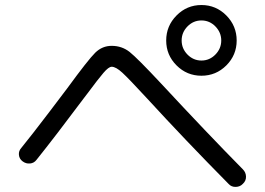

<svg xmlns="http://www.w3.org/2000/svg" viewBox="-20 -797 1040 753"><path d="M715.3 -583Q738.3 -559.6 770 -559.6Q801.8 -559.6 824.7 -583Q847.7 -606.4 847.7 -638.2Q847.7 -669.9 824.7 -693.4Q801.8 -716.8 770 -716.8Q738.3 -716.8 715.3 -693.4Q692.4 -669.9 692.4 -638.2Q692.4 -606.4 715.3 -583ZM672.4 -736.3Q712.9 -777.3 770 -777.3Q827.1 -777.3 867.7 -736.3Q908.2 -695.3 908.2 -638.2Q908.2 -581.1 867.7 -540.5Q827.1 -500 770 -500Q712.9 -500 672.4 -540.5Q631.8 -581.1 631.8 -638.2Q631.8 -695.3 672.4 -736.3ZM63.5 -216.8Q105.5 -268.6 173.8 -358.4Q242.2 -448.2 244.1 -451.2Q326.2 -563.5 353.5 -590.3Q380.9 -617.2 418 -617.2Q458 -617.2 488.3 -593.3Q518.6 -569.3 613.3 -467.8Q792 -275.4 932.6 -132.8Q944.3 -121.1 944.8 -104.5Q945.3 -87.9 932.6 -76.2Q921.9 -64.5 904.8 -64Q887.7 -63.5 877 -75.2Q708 -246.1 555.7 -412.1Q485.4 -488.3 460 -511.7Q434.6 -535.2 418 -535.2Q406.2 -535.2 385.7 -511.2Q365.2 -487.3 323.2 -430.7Q315.4 -419.9 310.5 -414.1Q197.3 -262.7 123 -169.9Q113.3 -157.2 97.7 -155.8Q82 -154.3 68.8 -164.1Q55.7 -173.8 54.2 -189.5Q52.7 -205.1 63.5 -216.8Z"/></svg>

Font: Rounded-X Mgen+ 1mn regular
Style: Regular
Weight: 400
Designer: [Source Han Sans]
Ryoko NISHIZUKA  (kana & ideographs); Paul D. Hunt (Latin, Greek & Cyrillic); Wenlong ZHANG  (bopomofo
Version: Version 1.059.20150602